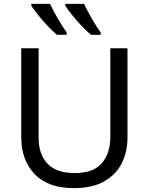

<svg xmlns="http://www.w3.org/2000/svg" viewBox="-20 -964 771 994"><path d="M640 -714V-252Q640 -178 610 -118.5Q580 -59 518.5 -24.5Q457 10 362 10Q229 10 159.5 -62.5Q90 -135 90 -254V-714H180V-251Q180 -164 226.5 -116Q273 -68 367 -68Q464 -68 507.5 -119.5Q551 -171 551 -252V-714ZM415 -944Q431 -910 455.5 -867.5Q480 -825 501 -796V-784H451Q429 -802 402 -830.5Q375 -859 352 -888Q329 -917 318 -934V-944ZM239 -944Q255 -910 279.5 -867.5Q304 -825 325 -796V-784H275Q253 -802 226 -830.5Q199 -859 176 -888Q153 -917 142 -934V-944Z"/></svg>

Font: Noto IKEA Simplified Chinese
Style: Regular
Weight: 400
Designer: Monotype Design Team
Foundry: Monotype Imaging Inc.
Version: Version 1.100